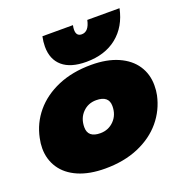

<svg xmlns="http://www.w3.org/2000/svg" viewBox="-130 -827 913 957"><g transform="rotate(-20 326.0 -348.5)"><path d="M192 -659Q192 -684 198 -712H360Q357 -699 357 -688Q357 -654 386 -654Q424 -654 436 -712H607Q588 -620 524 -568.5Q460 -517 361 -517Q278 -517 235 -554Q192 -591 192 -659ZM6 -187Q6 -213 12 -240Q27 -314 75 -371.5Q123 -429 200 -462Q277 -495 377 -495Q460 -495 519 -469Q578 -443 608.5 -397Q639 -351 639 -292Q639 -263 634 -240Q618 -166 570 -108.5Q522 -51 445 -18Q368 15 268 15Q185 15 126 -10.5Q67 -36 36.5 -82Q6 -128 6 -187ZM407 -266Q407 -321 340 -321Q297 -321 268 -291Q239 -261 239 -214Q239 -159 305 -159Q348 -159 377.5 -189Q407 -219 407 -266Z"/></g></svg>

Font: Prompt Black
Style: Italic
Weight: 900
Italic angle: -12°
Designer: Katatrad Team
Foundry: CadsonDemak
Version: Version 1.001